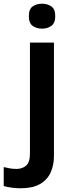

<svg xmlns="http://www.w3.org/2000/svg" viewBox="-81 -772 390 1032"><path d="M30 240Q5 240 -19.5 236.5Q-44 233 -61 228V126Q-44 130 -28 133Q-12 136 8 136Q38 136 59 118.5Q80 101 80 52V-543H209V66Q209 116 191 155.5Q173 195 133.5 217.5Q94 240 30 240ZM74 -685Q74 -723 94.5 -737.5Q115 -752 145 -752Q174 -752 195 -737.5Q216 -723 216 -685Q216 -648 195 -633Q174 -618 145 -618Q115 -618 94.5 -633Q74 -648 74 -685Z"/></svg>

Font: Noto Sans Kawi SemiBold
Style: Regular
Weight: 600
Designer: Fadhl Haqq
Version: Version 1.000